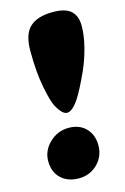

<svg xmlns="http://www.w3.org/2000/svg" viewBox="-113 -760 543 832"><g transform="rotate(-15 158.5 -344.0)"><path d="M73.7 -568.4Q73.7 -643.6 107.7 -675Q141.6 -706.5 210.9 -706.5Q267.6 -706.5 292.2 -683.6Q316.9 -660.6 316.9 -616.7Q316.9 -572.8 303.5 -520.8Q290 -468.8 270.5 -425.5Q251 -382.3 236.3 -354.7Q221.7 -327.1 212.9 -314Q182.6 -268.6 158.7 -268.6Q137.2 -268.6 112.8 -314Q100.6 -336.4 87.2 -404.8Q73.7 -473.1 73.7 -568.4ZM24.9 -87.4Q24.9 -134.3 61.3 -169.2Q97.7 -204.1 147 -204.1Q195.8 -204.1 224.4 -174.3Q252.9 -144.5 252.9 -97.7Q252.9 -48.8 219 -14.9Q185.1 19 135.7 19Q85.4 19 55.2 -9.5Q24.9 -38.1 24.9 -87.4Z"/></g></svg>

Font: Cooper* Black
Style: Italic
Weight: 900
Italic angle: -7°
Designer: Owen Earl
Foundry: indestructible type*
Version: Version 0.001